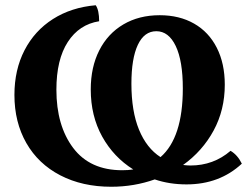

<svg xmlns="http://www.w3.org/2000/svg" viewBox="-20 -703 958 732"><path d="M691 0Q626 0 570 -19Q491 9 404 9Q294 9 210 -34.5Q126 -78 80.5 -157.5Q35 -237 35 -341Q35 -437 73.5 -511.5Q112 -586 182 -630.5Q252 -675 345 -683Q358 -664 358 -622Q282 -610 238.5 -543Q195 -476 195 -361Q195 -224 259 -139Q323 -54 446 -54Q469 -54 488 -57Q413 -104 369.5 -182.5Q326 -261 326 -362Q326 -447 358.5 -511Q391 -575 450.5 -610Q510 -645 589 -645Q664 -645 720 -613Q776 -581 806.5 -521Q837 -461 837 -380Q837 -284 794.5 -205.5Q752 -127 678 -74Q696 -72 706 -72Q794 -72 859 -128Q886 -112 902 -79Q817 0 691 0ZM592 -104Q677 -178 677 -366Q677 -471 650 -527.5Q623 -584 576 -584Q530 -584 505.5 -532Q481 -480 481 -384Q481 -279 510 -208.5Q539 -138 592 -104Z"/></svg>

Font: Vollkorn SC
Style: Bold
Weight: 700
Designer: Friedrich Althausen
Foundry: Friedrich Althausen
Version: Version 4.015